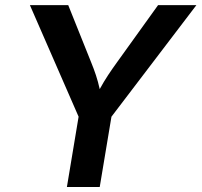

<svg xmlns="http://www.w3.org/2000/svg" viewBox="-20 -748 806 768"><path d="M247.6 0 294.4 -281.2 99.6 -727.5H252.9L344.7 -498.5Q355.5 -472.2 363.8 -447Q372.1 -421.9 378.9 -391.6Q395.5 -421.9 412.1 -447Q428.7 -472.2 447.8 -498.5L612.3 -727.5H765.6L425.8 -281.2L378.9 0Z"/></svg>

Font: Inter Semi Bold
Style: Italic
Weight: 600
Italic angle: -9.39999°
Designer: Rasmus Andersson
Foundry: rsms
Version: Version 4.000;git-3c8e0fc